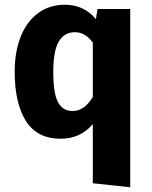

<svg xmlns="http://www.w3.org/2000/svg" viewBox="-20 -569 640 811"><path d="M385 -488 392 -531H530V222L372 205V-45Q320 17 236 17Q137 17 89.5 -58Q42 -133 42 -267Q42 -349 67 -413Q92 -477 140 -513Q188 -549 255 -549Q294 -549 327.5 -533.5Q361 -518 385 -488ZM205 -266Q205 -173 225.5 -136.5Q246 -100 286 -100Q337 -100 372 -160V-389Q356 -411 337.5 -422Q319 -433 296 -433Q251 -433 228 -393Q205 -353 205 -266Z"/></svg>

Font: Fira Mono
Style: Bold
Weight: 700
Monospace: yes
Designer: Carrois Corporate & Edenspiekermann AG
Foundry: Carrois Corporate GbR & Edenspiekermann AG
Version: Version 3.206